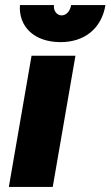

<svg xmlns="http://www.w3.org/2000/svg" viewBox="-20 -741 438 761"><path d="M15 0H189L279 -520H105ZM220 -574C312 -574 382 -625 398 -721H262C258 -697 243 -680 224 -680C205 -680 191 -699 194 -721H59C53 -637 114 -574 220 -574Z"/></svg>

Font: Fixel Display 20240404 ExBold
Style: Italic
Weight: 800
Italic angle: -10°
Designer: AlfaBravo + MacPaw
Foundry: Kyrylo Tkachov, Marchela Mozhyna, Serhii Makarenko, Maria Weinstein, Zakhar Kryvoshyya
Version: Version 1.211;Glyphs 3.2 (3225)